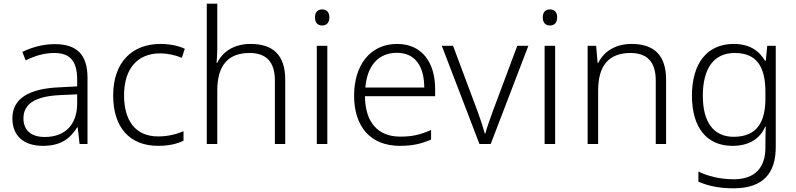

<svg xmlns="http://www.w3.org/2000/svg" viewBox="-20 -780 4310 1040"><path d="M276 -541C212 -541 151 -523 101 -499L119 -453C170 -478 219 -493 274 -493C355 -493 398 -454 398 -349V-312L301 -307C135 -300 47 -245 47 -139C47 -43 110 10 212 10C311 10 360 -30 398 -90H401L411 0H454V-358C454 -485 396 -541 276 -541ZM308 -265 398 -269V-217C397 -105 333 -38 222 -38C150 -38 107 -73 107 -139C107 -219 173 -259 308 -265Z M837 10C895 10 940 -1 974 -18V-69C936 -53 890 -41 837 -41C710 -41 652 -131 652 -264C652 -405 722 -491 848 -491C885 -491 929 -482 965 -467L981 -516C946 -532 900 -542 849 -542C696 -542 593 -443 593 -263C593 -91 681 10 837 10Z M1157 -517V-760H1100V0H1157V-290C1157 -424 1214 -493 1332 -493C1421 -493 1469 -446 1469 -344V0H1525V-348C1525 -482 1459 -542 1337 -542C1247 -542 1185 -499 1157 -440H1153C1155 -465 1157 -489 1157 -517Z M1725 -729C1700 -729 1686 -713 1686 -686C1686 -658 1700 -642 1725 -642C1750 -642 1764 -658 1764 -686C1764 -713 1750 -729 1725 -729ZM1753 -532H1696V0H1753Z M2131 -542C1983 -542 1898 -424 1898 -262C1898 -95 1986 10 2146 10C2214 10 2262 -1 2315 -24V-76C2256 -50 2214 -40 2148 -40C2026 -40 1958 -118 1957 -259H2337V-298C2337 -440 2267 -542 2131 -542ZM2130 -494C2231 -494 2278 -418 2278 -306H1959C1969 -427 2032 -494 2130 -494Z M2577 0H2638L2842 -532H2782L2650 -179C2634 -136 2618 -90 2609 -57H2606C2597 -90 2582 -136 2566 -179L2434 -532H2373Z M2959 -729C2934 -729 2920 -713 2920 -686C2920 -658 2934 -642 2959 -642C2984 -642 2998 -658 2998 -686C2998 -713 2984 -729 2959 -729ZM2987 -532H2930V0H2987Z M3401 -542C3311 -542 3250 -499 3221 -440H3217L3209 -532H3163V0H3220V-290C3220 -425 3278 -493 3395 -493C3484 -493 3532 -446 3532 -344V0H3588V-348C3588 -482 3522 -542 3401 -542Z M3954 -542C3808 -542 3728 -434 3728 -262C3728 -87 3810 10 3947 10C4033 10 4095 -25 4125 -94H4128C4127 -69 4126 -39 4126 -11V20C4126 125 4072 191 3955 191C3879 191 3813 174 3763 149V204C3813 226 3873 240 3953 240C4115 240 4182 157 4182 17V-532H4136L4128 -451H4124C4090 -508 4037 -542 3954 -542ZM3960 -493C4081 -493 4126 -416 4126 -281V-246C4126 -127 4086 -39 3954 -39C3846 -39 3787 -117 3787 -261C3787 -408 3845 -493 3960 -493Z"/></svg>

Font: Noto Sans Sinhala UI Light
Style: Regular
Weight: 300
Designer: Jelle Bosma - Monotype Design Team
Foundry: Monotype Imaging Inc.
Version: Version 2.006